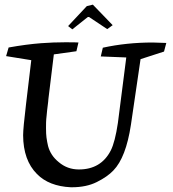

<svg xmlns="http://www.w3.org/2000/svg" viewBox="-20 -790 746 827"><path d="M379.9 -770 465.3 -681.6 441.9 -664.6 363.3 -716.8H358.4L291.5 -663.6L273.4 -677.7L354 -763.7ZM114.7 -530.8 6.3 -548.3 17.1 -585.4Q93.3 -599.1 157.7 -604Q210.9 -607.9 261.2 -607.9Q309.1 -607.9 317.9 -606.9L309.1 -569.3L211.9 -555.7L188.5 -363.8Q188.5 -358.9 187.5 -352.1Q187 -350.1 185.8 -337.9Q184.6 -325.7 183.1 -315.9Q181.6 -305.7 180.7 -291L179.2 -276.4Q178.2 -267.1 178.2 -238.3Q178.2 -212.9 180.2 -197.8Q183.1 -177.2 187 -161.1Q197.8 -120.1 232.9 -91.8Q270 -60.1 319.8 -60.1Q415 -60.1 457 -141.6Q475.6 -178.2 487.8 -260.7L523.9 -542.5L414.1 -546.9L422.9 -584.5Q524.9 -606.9 637.7 -606.9Q651.4 -606.9 696.3 -605L686.5 -567.9L585.4 -535.2L543.9 -252.4Q522.5 -111.3 468.3 -55.7Q442.9 -28.8 397 -5.9Q352.1 16.6 289.1 16.6H285.2Q190.9 12.2 139.2 -40.5Q80.1 -99.6 79.6 -207.5Q79.6 -236.8 92.3 -342.8Z"/></svg>

Font: Neuton Cursive
Style: Regular
Weight: 500
Designer: Brian M Zick
Version: Version 1.43